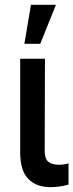

<svg xmlns="http://www.w3.org/2000/svg" viewBox="-20 -776 307 803"><path d="M168 -530.3 167 -143.6Q167 -111.3 182.6 -99.1Q198.2 -86.9 225.6 -86.9Q236.8 -86.9 248 -88.6Q259.3 -90.3 266.6 -92.8V-3.9Q228 6.8 191.4 6.8Q132.3 6.8 98.4 -27.8Q64.5 -62.5 64.5 -137.7V-530.3ZM109.4 -755.9H213.9L148.4 -592.8H82Z"/></svg>

Font: Pretendard Std Medium
Style: Regular
Weight: 500
Designer: Base glyphs from Inter by Rasmus Andersson; Hangeul glyphs from Noto Sans CJK(Source Han Sans) by Jang Soo-young and Kan
Foundry: Kil Hyung-jin
Version: Version 1.309